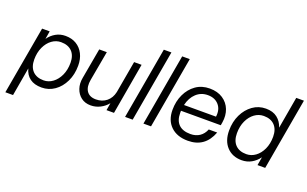

<svg xmlns="http://www.w3.org/2000/svg" viewBox="-94 -1148 2810 1759"><g transform="rotate(20 1311.0 -268.5)"><path d="M142 -500H216L203 -422Q232 -463 274 -487Q316 -511 368 -511Q429 -511 474 -484Q519 -457 544 -408Q569 -359 569 -294Q569 -208 536 -139Q503 -70 446.5 -30.5Q390 9 320 9Q250 9 207 -22.5Q164 -54 148 -114L100 163H25ZM494 -294Q494 -365 456 -404Q418 -443 349 -443Q301 -443 260.5 -413.5Q220 -384 195.5 -331Q171 -278 171 -210Q171 -138 209 -98.5Q247 -59 316 -59Q364 -59 404.5 -89Q445 -119 469.5 -172Q494 -225 494 -294Z M721 -212Q708 -141 735.5 -100Q763 -59 826 -59Q887 -59 929 -93.5Q971 -128 984 -188L1039 -500H1112L1025 0H952L964 -72Q933 -34 890 -12.5Q847 9 799 9Q744 9 706 -20Q668 -49 651.5 -97.5Q635 -146 646 -204L699 -500H773Z M1256 -700H1330L1207 0H1133Z M1435 -700H1509L1386 0H1312Z M1519 -210Q1519 -293 1551 -361Q1583 -429 1640 -469.5Q1697 -510 1775 -510Q1851 -510 1903 -475.5Q1955 -441 1977 -384Q1999 -327 1988 -258L1983 -228H1595Q1595 -217 1595 -206Q1595 -133 1634 -95Q1673 -57 1748 -57Q1800 -57 1837 -82Q1874 -107 1893 -154H1975Q1914 9 1747 9Q1641 9 1580 -49.5Q1519 -108 1519 -210ZM1779 -447Q1713 -447 1666.5 -404Q1620 -361 1603 -287H1915Q1925 -358 1886.5 -402.5Q1848 -447 1779 -447Z M2622 -700 2499 0H2424L2438 -81Q2408 -40 2365.5 -16Q2323 8 2271 8Q2180 8 2125.5 -50.5Q2071 -109 2071 -209Q2071 -295 2104 -363.5Q2137 -432 2193.5 -472.5Q2250 -513 2321 -513Q2390 -513 2432.5 -479.5Q2475 -446 2493 -390L2547 -700ZM2147 -211Q2147 -138 2185 -98.5Q2223 -59 2292 -59Q2340 -59 2380.5 -88.5Q2421 -118 2445.5 -171Q2470 -224 2470 -292Q2470 -364 2432 -403.5Q2394 -443 2326 -443Q2277 -443 2236.5 -413.5Q2196 -384 2171.5 -331.5Q2147 -279 2147 -211Z"/></g></svg>

Font: Overused Grotesk
Style: Italic
Weight: 400
Italic angle: -10°
Version: Version 0.003